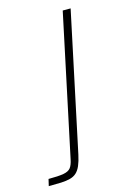

<svg xmlns="http://www.w3.org/2000/svg" viewBox="-209 -565 554 821"><g transform="rotate(-15 68.5 -155.0)"><path d="M-98 200 -91 170Q-47 170 -24.5 166Q-2 162 7.5 150Q17 138 22 113L154 -510H189L59 103Q53 131 45 149.5Q37 168 25.5 178.5Q14 189 -3 193.5Q-20 198 -43 199Q-66 200 -98 200Z"/></g></svg>

Font: Saira Thin
Style: Italic
Weight: 100
Italic angle: -12°
Designer: Hector Gatti with collaboration of the Omnibus-Type team
Foundry: Omnibus-Type
Version: Version 1.101